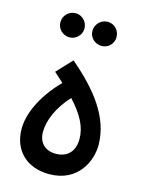

<svg xmlns="http://www.w3.org/2000/svg" viewBox="-107 -750 604 816"><g transform="rotate(15 195.0 -342.0)"><path d="M124 -581C152 -581 176 -605 176 -633C176 -663 152 -687 124 -687C93 -687 70 -663 70 -633C70 -605 93 -581 124 -581ZM265 -581C294 -581 317 -604 317 -633C317 -663 294 -687 265 -687C235 -687 211 -663 211 -633C211 -604 235 -581 265 -581ZM190 3C318 3 363 -102 362 -173C360 -293 281 -393 166 -491L103 -424L145 -386C61 -300 28 -215 28 -154C28 -58 92 3 190 3ZM195 -88C146 -88 119 -119 119 -164C119 -215 146 -278 198 -334C251 -276 277 -228 277 -174C277 -122 248 -88 195 -88Z"/></g></svg>

Font: Noto Sans Arabic Cond Med
Style: Regular
Weight: 500
Width: 3
Designer: Monotype Design Team, Nadine Chahine, Nizar Qandah and Khaled Hosny
Foundry: Monotype Imaging Inc.
Version: Version 2.012